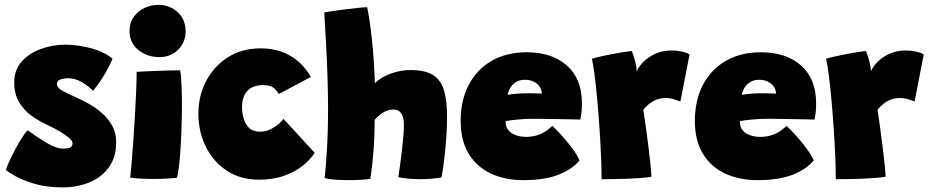

<svg xmlns="http://www.w3.org/2000/svg" viewBox="-20 -752 3917 810"><path d="M244.5 38.5Q177.5 38.5 127 23.8Q76.5 9 45.5 -8.5Q14.5 -26 5 -35Q7.5 -45.5 17.8 -68.2Q28 -91 42.2 -118Q56.5 -145 71 -168.2Q85.5 -191.5 96.5 -202.5Q134.5 -174.5 175.8 -149.8Q217 -125 247.5 -125Q265 -125 275.5 -129.5Q286 -134 286 -148Q286 -158 270 -171.5Q254 -185 230.2 -198.8Q206.5 -212.5 183.5 -223Q147 -239.5 114.2 -262.8Q81.5 -286 60.8 -320.5Q40 -355 40 -405Q40 -456.5 71 -491.8Q102 -527 151.8 -545.2Q201.5 -563.5 257 -563.5Q304.5 -563.5 360.2 -549.5Q416 -535.5 454.5 -505Q451.5 -494.5 439.5 -471Q427.5 -447.5 410 -420Q392.5 -392.5 372.5 -369Q354.5 -388 325.8 -405Q297 -422 267.5 -422Q252 -422 236 -417.2Q220 -412.5 220 -398Q220 -382.5 240.5 -370.8Q261 -359 303.5 -340Q326 -330 354.5 -314.2Q383 -298.5 409.2 -275.8Q435.5 -253 452.8 -222.5Q470 -192 470 -152.5Q470 -87.5 438.5 -45Q407 -2.5 355.8 18Q304.5 38.5 244.5 38.5Z M653.5 -511Q601 -511 563.8 -541Q526.5 -571 526.5 -622Q526.5 -656 544 -680.5Q561.5 -705 589.2 -718.2Q617 -731.5 647.5 -731.5Q696.5 -731.5 729.8 -700.5Q763 -669.5 763 -620Q763 -573.5 731.2 -542.2Q699.5 -511 653.5 -511ZM726.5 -1.5Q717.5 -1 687.8 1Q658 3 624.5 3Q601.5 3 577.2 1.8Q553 0.5 529 -2.5Q531 -15.5 534.5 -55Q538 -94.5 541.8 -148.2Q545.5 -202 549 -259.5Q552.5 -317 554.5 -367.5Q556.5 -418 556.5 -449Q569.5 -450 593.8 -451Q618 -452 646 -453Q674 -454 699.5 -454.8Q725 -455.5 740 -455.5Q743.5 -438.5 745.5 -399.8Q747.5 -361 747.5 -313.5Q747.5 -268.5 746 -220.2Q744.5 -172 741.8 -127.8Q739 -83.5 735 -50Q731 -16.5 726.5 -1.5Z M1307.5 -107.5Q1290.5 -80 1258.5 -54Q1226.5 -28 1179.8 -11Q1133 6 1072 6Q994.5 6 937.2 -31.8Q880 -69.5 848.5 -132.8Q817 -196 817 -271.5Q817 -349 850.2 -411.5Q883.5 -474 942.5 -511Q1001.5 -548 1079.5 -548Q1150 -548 1204 -517Q1258 -486 1291.5 -427.5L1156.5 -355.5Q1154 -361.5 1139.2 -377.2Q1124.5 -393 1090 -393Q1046 -393 1023.5 -368.5Q1001 -344 1001 -299Q1001 -279 1007 -255Q1013 -231 1029.5 -213.8Q1046 -196.5 1077 -196.5Q1102.5 -196.5 1123.8 -207.8Q1145 -219 1158.8 -232Q1172.5 -245 1176 -250.5Z M1542 2.5Q1528 5 1502.8 6.5Q1477.5 8 1450 8Q1417.5 8 1390 5.8Q1362.5 3.5 1349.5 -1.5Q1354.5 -42 1359.2 -120Q1364 -198 1364 -291.5Q1364 -361 1361.5 -433.8Q1359 -506.5 1355.2 -574.8Q1351.5 -643 1348 -699Q1352 -700.5 1375 -704Q1398 -707.5 1428.8 -711.5Q1459.5 -715.5 1487.5 -718.5Q1515.5 -721.5 1529 -721.5Q1540.5 -665 1549.2 -583.8Q1558 -502.5 1561.5 -401Q1587 -426.5 1628.5 -441.5Q1670 -456.5 1711 -456.5Q1775.5 -456.5 1808.8 -434.2Q1842 -412 1854 -368.2Q1866 -324.5 1866 -259.5Q1866 -218 1862.8 -171.2Q1859.5 -124.5 1854.2 -80.5Q1849 -36.5 1842.5 -3.5Q1800 4 1753.5 4Q1703 4 1660.5 -4.5Q1664 -26 1668 -56.8Q1672 -87.5 1675.8 -119.8Q1679.5 -152 1681.8 -180Q1684 -208 1684 -224.5Q1684 -290 1640 -290Q1616.5 -290 1596 -277Q1575.5 -264 1560.5 -246Q1560.5 -172 1554.8 -104Q1549 -36 1542 2.5Z M2425 -75Q2393 -37 2335.2 -14.5Q2277.5 8 2187 8Q2111 8 2051.2 -19.8Q1991.5 -47.5 1957.5 -103Q1923.5 -158.5 1923.5 -242.5Q1923.5 -329.5 1957.8 -394.5Q1992 -459.5 2054.5 -495.5Q2117 -531.5 2202 -531.5Q2309 -531.5 2372 -475.2Q2435 -419 2435 -316Q2435 -296 2433.5 -280.8Q2432 -265.5 2428 -247.5Q2420 -248 2392.8 -248.5Q2365.5 -249 2332.2 -249.5Q2299 -250 2271.5 -250.5Q2244 -251 2235.5 -251Q2197 -251 2164.2 -247.8Q2131.5 -244.5 2113 -241Q2113 -227 2116.5 -217Q2124.5 -196 2147.5 -185.2Q2170.5 -174.5 2199.5 -174.5Q2227.5 -174.5 2254.2 -184Q2281 -193.5 2310.5 -221Q2313.5 -218.5 2328.2 -203.5Q2343 -188.5 2362 -166.5Q2381 -144.5 2398.5 -120.2Q2416 -96 2425 -75ZM2121.5 -352Q2135.5 -354.5 2158 -356.5Q2180.5 -358.5 2211 -358.5Q2228.5 -358.5 2244 -358Q2259.5 -357.5 2266 -357Q2266 -363.5 2263.5 -372Q2258 -390.5 2239.5 -403Q2221 -415.5 2195 -415.5Q2170.5 -415.5 2154.5 -404.2Q2138.5 -393 2130.8 -378Q2123 -363 2121.5 -352Z M2666 -451Q2675 -472 2695.5 -492.2Q2716 -512.5 2746.2 -525.8Q2776.5 -539 2813.5 -539Q2836 -539 2858 -534Q2880 -529 2889 -522L2850.5 -324Q2840 -328 2823.5 -333.2Q2807 -338.5 2788 -338.5Q2759 -338.5 2736 -325.5Q2713 -312.5 2694 -289Q2698 -263.5 2703.8 -222.5Q2709.5 -181.5 2715 -137.5Q2720.5 -93.5 2724.2 -57.8Q2728 -22 2728 -6Q2683.5 0 2627.5 2Q2571.5 4 2518 4Q2518 -35 2515.8 -89.8Q2513.5 -144.5 2509.5 -205.5Q2505.5 -266.5 2500.2 -325Q2495 -383.5 2489 -430.8Q2483 -478 2477 -504.5Q2508 -513 2544.2 -520.2Q2580.5 -527.5 2609 -532Q2637.5 -536.5 2645 -537Q2651 -524.5 2658.5 -497.2Q2666 -470 2666 -451Z M3413 -75Q3381 -37 3323.2 -14.5Q3265.5 8 3175 8Q3099 8 3039.2 -19.8Q2979.5 -47.5 2945.5 -103Q2911.5 -158.5 2911.5 -242.5Q2911.5 -329.5 2945.8 -394.5Q2980 -459.5 3042.5 -495.5Q3105 -531.5 3190 -531.5Q3297 -531.5 3360 -475.2Q3423 -419 3423 -316Q3423 -296 3421.5 -280.8Q3420 -265.5 3416 -247.5Q3408 -248 3380.8 -248.5Q3353.5 -249 3320.2 -249.5Q3287 -250 3259.5 -250.5Q3232 -251 3223.5 -251Q3185 -251 3152.2 -247.8Q3119.5 -244.5 3101 -241Q3101 -227 3104.5 -217Q3112.5 -196 3135.5 -185.2Q3158.5 -174.5 3187.5 -174.5Q3215.5 -174.5 3242.2 -184Q3269 -193.5 3298.5 -221Q3301.5 -218.5 3316.2 -203.5Q3331 -188.5 3350 -166.5Q3369 -144.5 3386.5 -120.2Q3404 -96 3413 -75ZM3109.5 -352Q3123.5 -354.5 3146 -356.5Q3168.5 -358.5 3199 -358.5Q3216.5 -358.5 3232 -358Q3247.5 -357.5 3254 -357Q3254 -363.5 3251.5 -372Q3246 -390.5 3227.5 -403Q3209 -415.5 3183 -415.5Q3158.5 -415.5 3142.5 -404.2Q3126.5 -393 3118.8 -378Q3111 -363 3109.5 -352Z M3654 -451Q3663 -472 3683.5 -492.2Q3704 -512.5 3734.2 -525.8Q3764.5 -539 3801.5 -539Q3824 -539 3846 -534Q3868 -529 3877 -522L3838.5 -324Q3828 -328 3811.5 -333.2Q3795 -338.5 3776 -338.5Q3747 -338.5 3724 -325.5Q3701 -312.5 3682 -289Q3686 -263.5 3691.8 -222.5Q3697.5 -181.5 3703 -137.5Q3708.5 -93.5 3712.2 -57.8Q3716 -22 3716 -6Q3671.5 0 3615.5 2Q3559.5 4 3506 4Q3506 -35 3503.8 -89.8Q3501.5 -144.5 3497.5 -205.5Q3493.5 -266.5 3488.2 -325Q3483 -383.5 3477 -430.8Q3471 -478 3465 -504.5Q3496 -513 3532.2 -520.2Q3568.5 -527.5 3597 -532Q3625.5 -536.5 3633 -537Q3639 -524.5 3646.5 -497.2Q3654 -470 3654 -451Z"/></svg>

Font: Grandstander Black
Style: Regular
Weight: 900
Designer: Tyler Finck
Foundry: Etcetera Type Co
Version: Version 1.200; ttfautohint (v1.8.3)